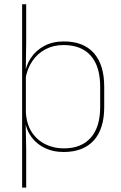

<svg xmlns="http://www.w3.org/2000/svg" viewBox="-20 -684 554 876"><path d="M270 9.5Q220 9.5 180.2 -11Q140.5 -31.5 117 -68.5Q93.5 -105.5 93 -155.5H87L98 -172Q101 -117.5 125.2 -80.8Q149.5 -44 187.8 -25.5Q226 -7 271 -7Q351 -7 394 -55.5Q437 -104 437 -196V-288.5Q437 -381 394.2 -429.8Q351.5 -478.5 269.5 -478.5Q223.5 -478.5 187 -459Q150.5 -439.5 127 -404.5Q103.5 -369.5 96 -323L87 -341.5H92.5Q97.5 -384 120.2 -418.8Q143 -453.5 181.5 -474.2Q220 -495 271.5 -495Q361 -495 408.2 -441.8Q455.5 -388.5 455.5 -288.5V-196Q455.5 -96 407.8 -43.2Q360 9.5 270 9.5ZM81 172V-664.5H99.5V-495.5L97.5 -356L98 -346.5V-138L97 -130.5L99.5 0V172Z"/></svg>

Font: Anek Odia Medium Thin
Style: Regular
Weight: 250
Version: Version 1.003